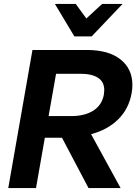

<svg xmlns="http://www.w3.org/2000/svg" viewBox="-20 -956 693 976"><path d="M163 0 208 -256H295L430 0H593L443 -274Q527 -296 581 -349.5Q635 -403 649 -482Q653 -502 653 -524Q653 -606 592.5 -654Q532 -702 421 -702H145L22 0ZM265 -581H389Q447 -581 478.5 -560.5Q510 -540 510 -498Q510 -491 508 -475Q498 -421 454 -393.5Q410 -366 344 -366H227ZM499 -936 419 -862 365 -936H259L358 -771H446L603 -936Z"/></svg>

Font: Geom SemiBold
Style: Bold Italic
Weight: 600
Italic angle: -10°
Version: Version 1.102